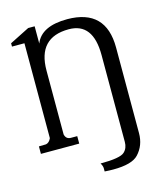

<svg xmlns="http://www.w3.org/2000/svg" viewBox="-132 -824 945 1118"><g transform="rotate(-15 340.0 -265.0)"><path d="M184 -727H145L26 -667V-647H101V-75Q90 -50 70 -46L27 -45V0H258V-45H220Q191 -45 184 -75V-460Q184 -659 371 -659Q517 -659 517 -465V59Q517 97 493 119Q467 144 348 144Q359 162 359 176Q359 190 359 195Q387 197 411 197Q524 197 563 155Q610 105 610 31V-485Q610 -717 378 -718Q221 -718 184 -623Z"/></g></svg>

Font: Sawarabi Mincho
Style: Regular
Weight: 400
Version: Version 1.082; ttfautohint (v1.8.4.7-5d5b)